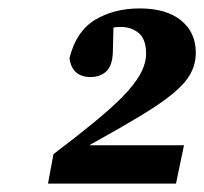

<svg xmlns="http://www.w3.org/2000/svg" viewBox="-20 -853 485 456"><path d="M94 -417 107 -487Q173 -537 216 -573Q259 -609 283 -636Q307 -663 317 -684.5Q327 -706 327 -725Q327 -760 309.5 -774.5Q292 -789 267 -789Q255 -789 241 -786.5Q227 -784 214 -779L250 -812L248 -729Q247 -697 232.5 -683.5Q218 -670 195 -670Q174 -670 161 -681Q148 -692 145 -715Q161 -779 206 -806Q251 -833 312 -833Q375 -833 410 -804.5Q445 -776 445 -728Q445 -701 432.5 -678Q420 -655 391 -631Q362 -607 313 -577.5Q264 -548 192 -508H189H417L398 -417Z"/></svg>

Font: Source Serif 4 ExtraBold
Style: Italic
Weight: 800
Italic angle: -12°
Designer: Frank Grießhammer
Foundry: Adobe Systems Incorporated
Version: Version 4.004;hotconv 1.0.116;makeotfexe 2.5.65601